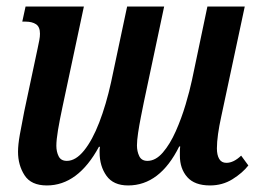

<svg xmlns="http://www.w3.org/2000/svg" viewBox="-20 -556 796 586"><path d="M123 10Q75 10 55 -21Q35 -52 35 -93Q35 -114 40.5 -145Q46 -176 54 -216L95 -409Q98 -423 100 -433.5Q102 -444 102 -453Q102 -474 90 -482Q78 -490 58 -490H48L58 -536H236L171 -231Q162 -189 157 -159Q152 -129 152 -111Q152 -93 159 -79Q166 -65 184 -65Q211 -65 236.5 -96.5Q262 -128 283 -182.5Q304 -237 319 -305L368 -536H481L419 -244Q415 -224 410 -199Q405 -174 401.5 -150.5Q398 -127 398 -112Q398 -94 405 -79.5Q412 -65 430 -65Q455 -65 477 -90.5Q499 -116 516.5 -155.5Q534 -195 546.5 -237Q559 -279 566 -312L613 -536H727L655 -199Q649 -172 645.5 -147Q642 -122 642 -103Q642 -83 649 -71Q656 -59 671 -59Q693 -59 716 -81L738 -51Q720 -28 689.5 -9Q659 10 621 10Q574 10 551.5 -15.5Q529 -41 529 -81Q529 -87 529 -94.5Q529 -102 530 -109H527Q468 10 371 10Q326 10 305 -19.5Q284 -49 284 -91Q284 -95 284 -99Q284 -103 285 -108H282Q218 10 123 10Z"/></svg>

Font: Noto Serif ExtraCondensed SemiBold
Style: Italic
Weight: 600
Width: 2
Italic angle: -12°
Designer: Monotype Design Team
Foundry: Monotype Imaging Inc.
Version: Version 2.013